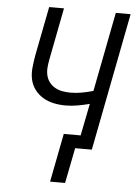

<svg xmlns="http://www.w3.org/2000/svg" viewBox="-57 -714 665 930"><g transform="rotate(5 275.0 -249.0)"><path d="M222 172 268 -64H350L381 -220Q351 -212 321.5 -207Q292 -202 264 -202Q234 -202 206 -208Q178 -214 154.5 -228Q131 -242 114.5 -264Q98 -286 92 -313Q86 -340 89 -370Q92 -400 97 -429L144 -670H216L167 -417Q163 -397 161.5 -377Q160 -357 164.5 -338.5Q169 -320 180.5 -305.5Q192 -291 208 -282Q224 -273 243.5 -269.5Q263 -266 283 -266Q310 -266 337.5 -271Q365 -276 393 -284L468 -670H540L410 0H329L295 172Z"/></g></svg>

Font: Lode
Style: Italic
Weight: 400
Italic angle: -11°
Monospace: yes
Designer: Belleve Invis
Foundry: Belleve Invis
Version: Version 29.2.0; ttfautohint (v1.8.3)